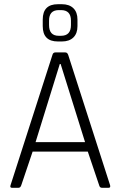

<svg xmlns="http://www.w3.org/2000/svg" viewBox="-20 -892 572 912"><path d="M274 -695H255Q183 -695 183 -768V-799Q183 -872 255 -872H274Q309 -872 328.5 -853Q348 -834 348 -799V-768Q348 -733 328.5 -714Q309 -695 274 -695ZM259 -722H270Q317 -722 317 -773V-794Q317 -844 270 -844H259Q213 -844 213 -794V-773Q213 -722 259 -722ZM68 0H37Q26 0 30 -12L229 -631Q232 -643 243 -643H290Q300 -643 304 -631L503 -12Q506 0 496 0H464Q454 0 451 -12L397 -172H135L81 -12Q77 0 68 0ZM264 -588 149 -217H384L268 -588Z"/></svg>

Font: Rajdhani
Style: Regular
Weight: 400
Designer: Satya Rajpurohit, Jyotish Sonowal
Foundry: Indian Type Foundry
Version: Version 1.201 February 1, 2022